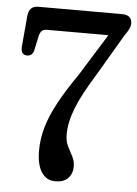

<svg xmlns="http://www.w3.org/2000/svg" viewBox="-52 -740 562 787"><g transform="rotate(5 229.5 -347.0)"><path d="M275.5 -60.5Q275.5 -31.5 258 -12.5Q240.5 6.5 204.5 6.5Q168.5 6.5 148.2 -24.5Q128 -55.5 128 -113Q128 -161.5 141.8 -209.5Q155.5 -257.5 185.2 -312.5Q215 -367.5 262.5 -436L370 -609H118.5Q102.5 -609 95.8 -602Q89 -595 85.5 -580L73.5 -524Q68 -497 45 -497Q17 -497.5 21 -535L32 -658.5Q35.5 -700 74 -700H418Q459 -700 459 -664Q459 -645 435.5 -613.5L336 -444.5Q280.5 -355.5 257.8 -297.2Q235 -239 235 -188Q235 -161 245.2 -140.5Q255.5 -120 265.5 -101.2Q275.5 -82.5 275.5 -60.5Z"/></g></svg>

Font: Fraunces 144pt SuperSoft
Style: Regular
Weight: 400
Version: Version 1.000;[b76b70a41]